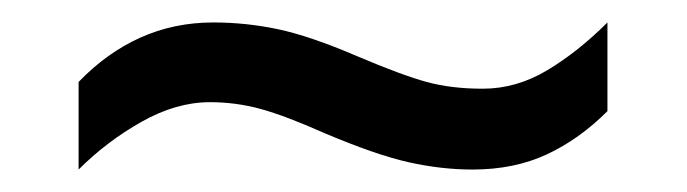

<svg xmlns="http://www.w3.org/2000/svg" viewBox="-20 -438 612 171"><path d="M270 -319Q234 -335 212 -341Q190 -347 167 -347Q137 -347 106 -329.5Q75 -312 50 -287V-365Q75 -391 105 -404.5Q135 -418 170 -418Q199 -418 227.5 -412Q256 -406 298 -388Q338 -371 360 -365Q382 -359 410 -359Q440 -359 467.5 -375.5Q495 -392 521 -418V-339Q496 -314 467 -300.5Q438 -287 401 -287Q373 -287 344 -293.5Q315 -300 270 -319Z"/></svg>

Font: Noto Sans Malayalam
Style: Regular
Weight: 400
Designer: Jelle Bosma - Monotype Design Team
Foundry: Monotype Imaging Inc.
Version: Version 2.103